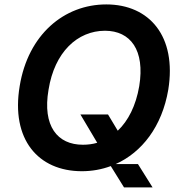

<svg xmlns="http://www.w3.org/2000/svg" viewBox="-20 -757 826 860"><path d="M733.7 -355.1C772.4 -594.5 649.1 -737.2 456 -737.2C267.4 -737.2 105.8 -602.3 68.2 -371.4C28.1 -132.5 151.3 9.9 346.6 9.9C391.7 9.9 435.4 2.1 476.2 -13.1L535.5 82.4H663.4L598 -22H497.9C615.4 -74.6 705.6 -190 733.7 -355.1ZM463.8 -244.3H340.2L415.5 -117.5C395.2 -111.5 373.6 -108.7 351.6 -108.7C236.9 -108.3 169.4 -192.8 197.4 -355.1C224.4 -524.1 327.1 -619 450.3 -619.3C564.6 -619 630 -532.7 603.7 -371.4C588.8 -283.7 554.3 -215.9 507.5 -171.5Z"/></svg>

Font: Riot Sans 2.0
Style: Bold Italic
Weight: 600
Italic angle: -9.39999°
Designer: Rasmus Andersson
Foundry: rsms
Version: Version 3.006;hotconv 1.0.109;makeotfexe 2.5.65596